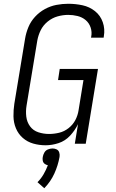

<svg xmlns="http://www.w3.org/2000/svg" viewBox="-20 -763 616 1019"><path d="M222 8Q256 8 291 -3.5Q326 -15 352 -43Q378 -71 394 -104L377 0H435L500 -397H297L288 -338H423L397 -178Q393 -151 380 -126Q367 -101 344 -83Q321 -65 294 -58.5Q267 -52 240 -52Q211 -52 183.5 -61Q156 -70 139.5 -92.5Q123 -115 119.5 -144Q116 -173 121 -203L178 -548Q183 -576 196 -602.5Q209 -629 233 -648.5Q257 -668 285.5 -676Q314 -684 342 -684Q367 -684 391.5 -678Q416 -672 434.5 -656.5Q453 -641 461 -617Q469 -593 464 -568Q464 -565 463 -563H530Q530 -566 531 -570Q538 -609 525.5 -645Q513 -681 484 -704Q455 -727 418 -735Q381 -743 342 -743Q311 -743 279.5 -737Q248 -731 218.5 -715Q189 -699 166 -674Q143 -649 130.5 -618.5Q118 -588 113 -557L56 -212Q51 -179 51.5 -145.5Q52 -112 64.5 -82Q77 -52 101 -31Q125 -10 156.5 -1Q188 8 222 8ZM215 236Q249 201 268.5 158Q288 115 296 70Q298 58 294.5 46.5Q291 35 281 30Q271 25 259 25Q247 25 234.5 30Q222 35 215.5 46.5Q209 58 207 70Q205 80 207 90Q209 100 216.5 106Q224 112 234 114Q225 138 211.5 161.5Q198 185 179 204Z"/></svg>

Font: Iosevka Sparkle Light Oblique
Style: Regular
Weight: 300
Italic angle: -9°
Designer: Belleve Invis
Foundry: Belleve Invis
Version: Version 4.5.0; ttfautohint (v1.8.3)